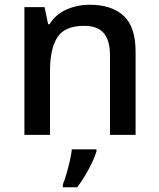

<svg xmlns="http://www.w3.org/2000/svg" viewBox="-20 -569 671 810"><path d="M358 -549Q451 -549 501.5 -502.5Q552 -456 552 -351V0H444V-335Q444 -398 418 -429Q392 -460 335 -460Q253 -460 222 -411.5Q191 -363 191 -271V0H83V-539H168L183 -467H189Q215 -509 261 -529Q307 -549 358 -549ZM387 70Q381 90 368.5 116.5Q356 143 340 170Q324 197 306 221H245V209Q253 191 260.5 164.5Q268 138 274.5 110Q281 82 283 61H387Z"/></svg>

Font: Noto Sans Adlam Unjoined Medium
Style: Regular
Weight: 500
Version: Version 3.001